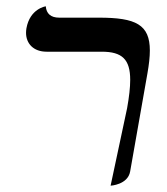

<svg xmlns="http://www.w3.org/2000/svg" viewBox="-20 -577 529 609"><path d="M330.8 12C330.8 12 385.4 9 392.8 -33L447.6 -344C452.6 -372.3 455.3 -396.4 455.3 -416.7C455.3 -499.1 410.9 -521 293.8 -521H167.8C140.8 -521 127.1 -534 125.2 -557C125.2 -557 74.9 -550 63.8 -487C63 -482.2 62.6 -477.5 62.6 -473C62.6 -438.7 86.3 -413 127.8 -413H302.8C367.2 -413 393 -388.9 393 -323.5C393 -299.5 389.6 -270 383.2 -234Z"/></svg>

Font: Linux Biolinum O 
Style: Bold Italic
Weight: 700
Designer: Philipp H. Poll
Foundry: Philipp H. Poll
Version: Version 1.3.2